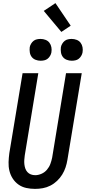

<svg xmlns="http://www.w3.org/2000/svg" viewBox="-20 -1205 552 1233"><path d="M205 8Q176 8 148.5 2Q121 -4 99 -19.5Q77 -35 62 -58Q47 -81 40.5 -108Q34 -135 35 -164Q36 -193 40 -222L125 -735H226L139 -207Q137 -193 136 -178.5Q135 -164 136.5 -150Q138 -136 142.5 -123Q147 -110 156 -100Q165 -90 178 -85Q191 -80 206 -80Q226 -80 246.5 -89Q267 -98 281.5 -115Q296 -132 303.5 -152.5Q311 -173 315 -193L404 -735H505L413 -179Q409 -154 401 -130Q393 -106 379.5 -84Q366 -62 346.5 -43.5Q327 -25 303.5 -13Q280 -1 255 3.5Q230 8 205 8ZM441 -815Q424 -815 408.5 -821Q393 -827 383.5 -839.5Q374 -852 371.5 -868.5Q369 -885 371 -902Q373 -913 379.5 -924Q386 -935 395.5 -942.5Q405 -950 417 -952.5Q429 -955 440 -955Q457 -955 472.5 -949Q488 -943 497.5 -930.5Q507 -918 510 -901.5Q513 -885 510 -868Q508 -857 501.5 -846Q495 -835 485.5 -827.5Q476 -820 464 -817.5Q452 -815 441 -815ZM241 -815Q224 -815 208.5 -821Q193 -827 183.5 -839.5Q174 -852 171.5 -868.5Q169 -885 171 -902Q173 -913 179.5 -924Q186 -935 195.5 -942.5Q205 -950 217 -952.5Q229 -955 240 -955Q257 -955 272.5 -949Q288 -943 297.5 -930.5Q307 -918 310 -901.5Q313 -885 310 -868Q308 -857 301.5 -846Q295 -835 285.5 -827.5Q276 -820 264 -817.5Q252 -815 241 -815ZM374 -1000 261 -1135 336 -1185 434 -1040Z"/></svg>

Font: Iosevka Semibold
Style: Italic
Weight: 600
Italic angle: -9°
Monospace: yes
Designer: Belleve Invis
Foundry: Belleve Invis
Version: Version 32.5.0; ttfautohint (v1.8.4)